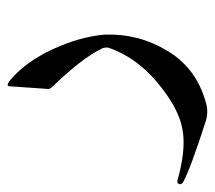

<svg xmlns="http://www.w3.org/2000/svg" viewBox="-105 -274 554 494"><g transform="rotate(-90 172.0 -27.0)"><path d="M197 -279Q197 -283 199 -284Q203 -286 215 -276Q261 -236 292 -169Q324 -100 330 -35Q333 53 288 127Q243 202 154 226Q131 233 106 225Q44 205 5 190.5Q-34 176 -50 167Q-54 164 -55 161Q-55 157 -53 154Q-50 151 -44 153Q-8 163 22 166.5Q52 170 76 167Q127 161 182 120Q267 59 296 -24Q298 -30 295 -40Q270 -93 194 -171Q190 -176 190 -179Z"/></g></svg>

Font: Amiri
Style: Italic
Weight: 400
Italic angle: 10°
Designer: Khaled Hosny
Version: Version 0.113